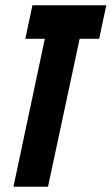

<svg xmlns="http://www.w3.org/2000/svg" viewBox="-20 -708 423 728"><path d="M31 0 150 -561H76L103 -688H383L356 -561H282L162 0Z"/></svg>

Font: Saira Ultra Condensed Black
Style: Italic
Weight: 900
Width: 1
Italic angle: -12°
Designer: Hector Gatti with collaboration of the Omnibus-Type team
Foundry: Omnibus-Type
Version: Version 1.001; ttfautohint (v1.8)